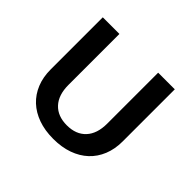

<svg xmlns="http://www.w3.org/2000/svg" viewBox="-136 -714 890 890"><g transform="rotate(45 309.0 -268.5)"><path d="M309 12Q254 12 210.5 -3.5Q167 -19 136.5 -47.5Q106 -76 89.5 -116.5Q73 -157 73 -207V-549H182V-215Q182 -149 215.5 -113Q249 -77 309 -77Q369 -77 402.5 -113Q436 -149 436 -215V-549H545V-207Q545 -157 528.5 -116.5Q512 -76 481.5 -47.5Q451 -19 407.5 -3.5Q364 12 309 12Z"/></g></svg>

Font: IBM Plex Thai Medium
Style: Regular
Weight: 500
Designer: Mike Abbink, Paul van der Laan, Pieter van Rosmalen, Ben Mitchell, Mark Frömberg
Foundry: Bold Monday
Version: Version 1.0